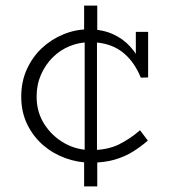

<svg xmlns="http://www.w3.org/2000/svg" viewBox="-20 -654 609 687"><path d="M305 -72Q259 -72 214.5 -88Q170 -104 134.5 -134.5Q99 -165 77.5 -209Q56 -253 56 -308Q56 -362 76 -406Q96 -450 129.5 -481.5Q163 -513 206.5 -531Q250 -549 296 -549Q345 -549 382.5 -532.5Q420 -516 446.5 -486.5Q473 -457 490 -419L466 -427V-540H510V-377L484 -376Q458 -439 413.5 -471Q369 -503 302 -503Q264 -503 229.5 -489Q195 -475 168.5 -448.5Q142 -422 126.5 -386.5Q111 -351 111 -308Q111 -253 138.5 -210Q166 -167 210 -142Q254 -117 306 -117Q365 -117 406 -137.5Q447 -158 481 -188L509 -151Q485 -130 456.5 -112Q428 -94 391 -83Q354 -72 305 -72ZM281 13V-96L283 -106V-520L281 -533V-634H328V-533L327 -520V-106L328 -96V13Z"/></svg>

Font: BioRhyme ExtraBold Light
Style: Regular
Weight: 300
Version: Version 1.600;gftools[0.9.33]